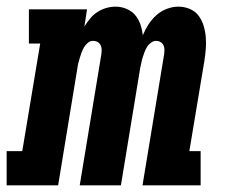

<svg xmlns="http://www.w3.org/2000/svg" viewBox="-58 -558 678 578"><path d="M-38 0V-103H9L63 -427H29V-530H204L196 -478Q204 -491 213.5 -502.5Q223 -514 235.5 -522Q248 -530 262 -534Q276 -538 290 -538Q307 -538 322.5 -531.5Q338 -525 348.5 -513Q359 -501 364.5 -485Q370 -469 372 -452Q379 -469 389 -484.5Q399 -500 413 -512.5Q427 -525 444.5 -531.5Q462 -538 479 -538Q497 -538 513.5 -531Q530 -524 540 -510.5Q550 -497 555 -480.5Q560 -464 561.5 -446Q563 -428 561.5 -410Q560 -392 557 -373L512 -103H546V0H371L436 -394Q437 -401 437 -408.5Q437 -416 434 -422Q431 -428 425 -431.5Q419 -435 412 -435Q404 -435 396.5 -429.5Q389 -424 384.5 -416.5Q380 -409 377 -401Q374 -393 371.5 -385Q369 -377 367.5 -369Q366 -361 364 -353L306 0H182L247 -394Q248 -401 248 -408.5Q248 -416 245 -422Q242 -428 236 -431.5Q230 -435 222 -435Q214 -435 207 -429.5Q200 -424 195.5 -416.5Q191 -409 188 -401Q185 -393 182.5 -385Q180 -377 178 -369Q176 -361 175 -353L117 0Z"/></svg>

Font: Iosevka Curly Slab XBdExObl
Style: Regular
Weight: 800
Width: 7
Italic angle: -9°
Monospace: yes
Designer: Belleve Invis
Foundry: Belleve Invis
Version: Version 11.1.0; ttfautohint (v1.8.3)